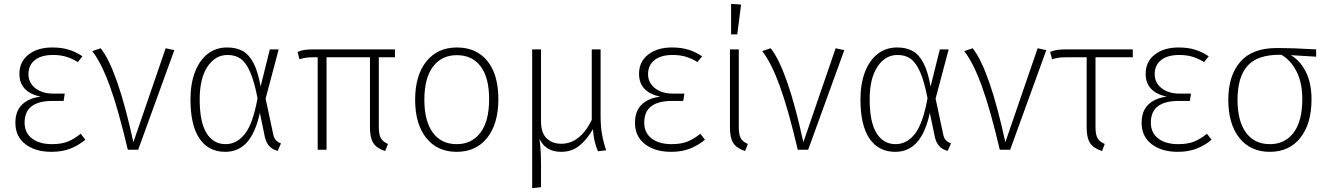

<svg xmlns="http://www.w3.org/2000/svg" viewBox="-20 -779 6917 999"><path d="M409 -486 385 -456Q356 -474 325.5 -483.5Q295 -493 256 -493Q195 -493 161.5 -466.5Q128 -440 128 -393Q128 -349 163.5 -320.5Q199 -292 258 -292H317L311 -254H255Q181 -254 144.5 -226Q108 -198 108 -141Q108 -88 146.5 -58.5Q185 -29 250 -29Q299 -29 332 -42Q365 -55 400 -83L424 -52Q388 -22 345.5 -5.5Q303 11 248 11Q164 11 112 -29Q60 -69 60 -140Q60 -202 95.5 -235.5Q131 -269 191 -276Q81 -300 81 -395Q81 -458 128.5 -495Q176 -532 252 -532Q302 -532 339.5 -520Q377 -508 409 -486Z M674 -39 842 -528 887 -518 699 0H645Q595 -212 551 -332.5Q507 -453 460 -513L504 -528Q592 -416 674 -39Z M1336 -329 1384 -522H1430L1362 -266L1401 -83Q1405 -61 1415 -50Q1425 -39 1442 -33L1425 6Q1371 -7 1358 -67L1332 -192Q1310 -89 1265.5 -39Q1221 11 1152 11Q1065 11 1018 -58Q971 -127 971 -262Q971 -342 994 -403Q1017 -464 1060 -498Q1103 -532 1162 -532Q1210 -532 1243 -513.5Q1276 -495 1299 -451Q1322 -407 1336 -329ZM1019 -262Q1019 -144 1054.5 -86.5Q1090 -29 1154 -29Q1212 -29 1254 -82Q1296 -135 1320 -268Q1303 -356 1281.5 -404.5Q1260 -453 1232.5 -473Q1205 -493 1164 -493Q1100 -493 1059.5 -432Q1019 -371 1019 -262Z M1951 -481V-118Q1951 -78 1962 -59.5Q1973 -41 1999 -30L1984 7Q1940 -7 1922.5 -34.5Q1905 -62 1905 -115V-481H1679V0H1633V-481H1616Q1589 -481 1574 -479Q1559 -477 1538 -471L1528 -509Q1547 -517 1565.5 -519.5Q1584 -522 1613 -522H2035V-481Z M2573 -263Q2573 -135 2515 -62Q2457 11 2356 11Q2255 11 2197.5 -61.5Q2140 -134 2140 -260Q2140 -387 2198.5 -459.5Q2257 -532 2357 -532Q2459 -532 2516 -461.5Q2573 -391 2573 -263ZM2188 -260Q2188 -149 2232 -89Q2276 -29 2356 -29Q2435 -29 2480 -89Q2525 -149 2525 -263Q2525 -375 2481 -433.5Q2437 -492 2357 -492Q2278 -492 2233 -432.5Q2188 -373 2188 -260Z M3091 8Q3079 -22 3073.5 -46Q3068 -70 3065 -107Q3034 -53 2994.5 -21Q2955 11 2900 11Q2818 11 2787 -57Q2795 2 2795 74V195L2749 200V-522H2795V-148Q2795 -87 2824.5 -59Q2854 -31 2900 -31Q2998 -31 3059 -155V-522H3105V-176Q3105 -121 3112.5 -79.5Q3120 -38 3134 3Z M3633 -486 3609 -456Q3580 -474 3549.5 -483.5Q3519 -493 3480 -493Q3419 -493 3385.5 -466.5Q3352 -440 3352 -393Q3352 -349 3387.5 -320.5Q3423 -292 3482 -292H3541L3535 -254H3479Q3405 -254 3368.5 -226Q3332 -198 3332 -141Q3332 -88 3370.5 -58.5Q3409 -29 3474 -29Q3523 -29 3556 -42Q3589 -55 3624 -83L3648 -52Q3612 -22 3569.5 -5.5Q3527 11 3472 11Q3388 11 3336 -29Q3284 -69 3284 -140Q3284 -202 3319.5 -235.5Q3355 -269 3415 -276Q3305 -300 3305 -395Q3305 -458 3352.5 -495Q3400 -532 3476 -532Q3526 -532 3563.5 -520Q3601 -508 3633 -486Z M3824 -118Q3824 -78 3834.5 -59.5Q3845 -41 3871 -30L3857 7Q3813 -7 3795.5 -34.5Q3778 -62 3778 -115V-522H3824ZM3836 -755 3816 -600H3784V-759Z M4160 -39 4328 -528 4373 -518 4185 0H4131Q4081 -212 4037 -332.5Q3993 -453 3946 -513L3990 -528Q4078 -416 4160 -39Z M4822 -329 4870 -522H4916L4848 -266L4887 -83Q4891 -61 4901 -50Q4911 -39 4928 -33L4911 6Q4857 -7 4844 -67L4818 -192Q4796 -89 4751.5 -39Q4707 11 4638 11Q4551 11 4504 -58Q4457 -127 4457 -262Q4457 -342 4480 -403Q4503 -464 4546 -498Q4589 -532 4648 -532Q4696 -532 4729 -513.5Q4762 -495 4785 -451Q4808 -407 4822 -329ZM4505 -262Q4505 -144 4540.5 -86.5Q4576 -29 4640 -29Q4698 -29 4740 -82Q4782 -135 4806 -268Q4789 -356 4767.5 -404.5Q4746 -453 4718.5 -473Q4691 -493 4650 -493Q4586 -493 4545.5 -432Q4505 -371 4505 -262Z M5211 -39 5379 -528 5424 -518 5236 0H5182Q5132 -212 5088 -332.5Q5044 -453 4997 -513L5041 -528Q5129 -416 5211 -39Z M5680 -481V-118Q5680 -78 5691 -59.5Q5702 -41 5728 -30L5714 7Q5670 -7 5652 -34.5Q5634 -62 5634 -115V-481H5534Q5505 -481 5490.5 -479Q5476 -477 5454 -471L5444 -509Q5464 -517 5482 -519.5Q5500 -522 5529 -522H5874V-481Z M6269 -486 6245 -456Q6216 -474 6185.5 -483.5Q6155 -493 6116 -493Q6055 -493 6021.5 -466.5Q5988 -440 5988 -393Q5988 -349 6023.5 -320.5Q6059 -292 6118 -292H6177L6171 -254H6115Q6041 -254 6004.5 -226Q5968 -198 5968 -141Q5968 -88 6006.5 -58.5Q6045 -29 6110 -29Q6159 -29 6192 -42Q6225 -55 6260 -83L6284 -52Q6248 -22 6205.5 -5.5Q6163 11 6108 11Q6024 11 5972 -29Q5920 -69 5920 -140Q5920 -202 5955.5 -235.5Q5991 -269 6051 -276Q5941 -300 5941 -395Q5941 -458 5988.5 -495Q6036 -532 6112 -532Q6162 -532 6199.5 -520Q6237 -508 6269 -486Z M6828 -484 6696 -492Q6745 -464 6774.5 -405Q6804 -346 6804 -263Q6804 -135 6746 -62Q6688 11 6587 11Q6486 11 6428.5 -61.5Q6371 -134 6371 -260Q6371 -386 6433.5 -457.5Q6496 -529 6622 -529Q6716 -529 6828 -522ZM6647 -494H6642Q6523 -495 6471 -436.5Q6419 -378 6419 -260Q6419 -149 6463 -89Q6507 -29 6587 -29Q6666 -29 6711 -89Q6756 -149 6756 -263Q6756 -348 6726.5 -406.5Q6697 -465 6647 -494Z"/></svg>

Font: FiraGO ExtraLight
Style: Regular
Weight: 200
Designer: bBox Type
Foundry: bBox Type GmbH
Version: Version 1.001